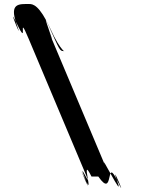

<svg xmlns="http://www.w3.org/2000/svg" viewBox="-20 -880 705 955"><path d="M126 -860C76 -860 25 -866 62 -762C105 -641 7 -880 63 -764C127 -629 61 -834 123 -686C173 -567 351 -145 401 -26C455 102 355 -113 404 10C451 130 349 -110 402 8C453 123 376 -121 435 -2H469C551 117 501 -113 565 22C621 138 521 -97 564 24C601 128 466 -144 504 -54L226 -714C272 -604 172 -865 223 -750C276 -632 277 -626 296 -626C311 -621 285 -617 230 -738C176 -855 144 -860 126 -860Z"/></svg>

Font: Hussar Przerywany
Style: Regular
Weight: 400
Foundry: Cannot Into Space Fonts
Version: Version 0.982